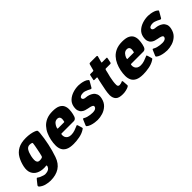

<svg xmlns="http://www.w3.org/2000/svg" viewBox="93 -1438 2427 2427"><g transform="rotate(-45 1307.0 -224.5)"><path d="M31 -242Q46 -310 76.5 -363.5Q107 -417 162 -447.5Q217 -478 305 -478Q345 -478 382 -471.5Q419 -465 446 -454Q472 -444 474.5 -432.5Q477 -421 475 -394Q467 -309 447.5 -217Q428 -125 399 -42Q369 45 305 86Q241 127 146 127Q108 127 65 116Q22 105 -13 75Q-16 72 -18 64Q-20 56 -13 48Q-9 43 -0.5 32Q8 21 17 10Q26 -1 30 -6Q41 -20 46 -21Q51 -22 61 -14Q69 -7 87 1Q105 9 124.5 15Q144 21 155 21Q167 21 184.5 18Q202 15 218.5 5Q235 -5 243 -27Q243 -28 243.5 -29Q244 -30 245 -31Q247 -38 245.5 -43.5Q244 -49 234 -47Q229 -46 217.5 -45.5Q206 -45 195 -45Q144 -45 101 -65.5Q58 -86 37.5 -130Q17 -174 31 -242ZM190 -267Q183 -234 182.5 -207.5Q182 -181 192.5 -166Q203 -151 228 -151Q239 -151 249.5 -152Q260 -153 269 -157Q275 -159 278.5 -163.5Q282 -168 284 -176Q289 -193 294.5 -219Q300 -245 305.5 -272.5Q311 -300 315 -322Q319 -344 320 -354Q322 -359 321 -366.5Q320 -374 317 -375Q310 -379 301.5 -381Q293 -383 277 -383Q241 -383 221 -350.5Q201 -318 190 -267Z M513 -237Q523 -283 542 -326Q561 -369 592.5 -403.5Q624 -438 670.5 -458Q717 -478 782 -478Q849 -478 885 -459.5Q921 -441 935 -410.5Q949 -380 948 -343.5Q947 -307 939 -271Q930 -228 916 -213Q902 -198 881 -198H666Q659 -198 658 -195.5Q657 -193 655 -186Q652 -162 660.5 -142Q669 -122 688.5 -110Q708 -98 738 -98Q773 -98 804.5 -109Q836 -120 848 -126Q864 -134 871.5 -135.5Q879 -137 884 -119L898 -72Q903 -58 898.5 -53.5Q894 -49 880 -41Q840 -16 785 -5.5Q730 5 680 5Q613 5 574.5 -14Q536 -33 519.5 -66.5Q503 -100 503 -144Q503 -188 513 -237ZM796 -295Q800 -314 799 -327.5Q798 -341 792.5 -350Q787 -359 777.5 -363.5Q768 -368 754 -368Q738 -368 725.5 -362Q713 -356 703.5 -346Q694 -336 687 -324Q680 -312 675 -300Q670 -284 670.5 -279.5Q671 -275 675 -275Q702 -275 729.5 -275Q757 -275 784 -275Q791 -275 792.5 -278.5Q794 -282 796 -295Z M981 -127Q986 -140 993.5 -138.5Q1001 -137 1007 -132Q1022 -123 1043.5 -117Q1065 -111 1087.5 -108Q1110 -105 1129 -105Q1147 -105 1161 -108.5Q1175 -112 1185 -119.5Q1195 -127 1199 -140Q1201 -148 1198.5 -155.5Q1196 -163 1179.5 -170.5Q1163 -178 1123 -185Q1104 -188 1081.5 -195.5Q1059 -203 1040.5 -219Q1022 -235 1013.5 -263Q1005 -291 1014 -336Q1024 -382 1057.5 -413Q1091 -444 1140 -460.5Q1189 -477 1244 -477Q1261 -477 1286.5 -473Q1312 -469 1337.5 -460.5Q1363 -452 1379 -437Q1388 -430 1388 -426Q1388 -422 1383 -414L1341 -341Q1334 -327 1318 -334Q1304 -342 1287 -350Q1270 -358 1252.5 -363.5Q1235 -369 1220 -369Q1193 -369 1176 -361.5Q1159 -354 1156 -340Q1154 -329 1159.5 -320.5Q1165 -312 1178 -307.5Q1191 -303 1210 -302Q1228 -301 1253 -293Q1278 -285 1300 -269Q1322 -253 1333.5 -225Q1345 -197 1336 -155Q1323 -94 1285 -59Q1247 -24 1199.5 -9.5Q1152 5 1108 5Q1089 5 1059.5 1Q1030 -3 1001.5 -12.5Q973 -22 955 -37Q946 -44 950 -54Z M1563 0Q1493 0 1465 -29Q1437 -58 1436 -110Q1437 -152 1445.5 -195.5Q1454 -239 1463 -282Q1469 -310 1473 -329Q1477 -348 1484 -373Q1487 -383 1477 -383H1439Q1430 -383 1428 -385Q1426 -387 1428 -399L1440 -455Q1443 -469 1446 -470.5Q1449 -472 1461 -472H1500Q1508 -472 1510.5 -476.5Q1513 -481 1515 -491L1534 -562Q1538 -576 1551 -576H1665Q1671 -576 1675.5 -572Q1680 -568 1678 -562L1658 -490Q1654 -477 1655 -474.5Q1656 -472 1662 -472H1735Q1747 -472 1748.5 -469.5Q1750 -467 1747 -453L1736 -400Q1734 -389 1729.5 -386Q1725 -383 1714 -383H1642Q1635 -383 1632 -379.5Q1629 -376 1627 -368Q1622 -345 1616 -320.5Q1610 -296 1603 -270Q1596 -237 1591 -203.5Q1586 -170 1587 -140Q1588 -124 1596.5 -117.5Q1605 -111 1617 -111Q1628 -111 1639 -114.5Q1650 -118 1657 -120Q1671 -128 1674 -125Q1677 -122 1679 -111L1684 -42Q1688 -28 1648 -14Q1635 -10 1621 -6.5Q1607 -3 1592.5 -1.5Q1578 0 1563 0Z M1757 -237Q1767 -283 1786 -326Q1805 -369 1836.5 -403.5Q1868 -438 1914.5 -458Q1961 -478 2026 -478Q2093 -478 2129 -459.5Q2165 -441 2179 -410.5Q2193 -380 2192 -343.5Q2191 -307 2183 -271Q2174 -228 2160 -213Q2146 -198 2125 -198H1910Q1903 -198 1902 -195.5Q1901 -193 1899 -186Q1896 -162 1904.5 -142Q1913 -122 1932.5 -110Q1952 -98 1982 -98Q2017 -98 2048.5 -109Q2080 -120 2092 -126Q2108 -134 2115.5 -135.5Q2123 -137 2128 -119L2142 -72Q2147 -58 2142.5 -53.5Q2138 -49 2124 -41Q2084 -16 2029 -5.5Q1974 5 1924 5Q1857 5 1818.5 -14Q1780 -33 1763.5 -66.5Q1747 -100 1747 -144Q1747 -188 1757 -237ZM2040 -295Q2044 -314 2043 -327.5Q2042 -341 2036.5 -350Q2031 -359 2021.5 -363.5Q2012 -368 1998 -368Q1982 -368 1969.5 -362Q1957 -356 1947.5 -346Q1938 -336 1931 -324Q1924 -312 1919 -300Q1914 -284 1914.5 -279.5Q1915 -275 1919 -275Q1946 -275 1973.5 -275Q2001 -275 2028 -275Q2035 -275 2036.5 -278.5Q2038 -282 2040 -295Z M2225 -127Q2230 -140 2237.5 -138.5Q2245 -137 2251 -132Q2266 -123 2287.5 -117Q2309 -111 2331.5 -108Q2354 -105 2373 -105Q2391 -105 2405 -108.5Q2419 -112 2429 -119.5Q2439 -127 2443 -140Q2445 -148 2442.5 -155.5Q2440 -163 2423.5 -170.5Q2407 -178 2367 -185Q2348 -188 2325.5 -195.5Q2303 -203 2284.5 -219Q2266 -235 2257.5 -263Q2249 -291 2258 -336Q2268 -382 2301.5 -413Q2335 -444 2384 -460.5Q2433 -477 2488 -477Q2505 -477 2530.5 -473Q2556 -469 2581.5 -460.5Q2607 -452 2623 -437Q2632 -430 2632 -426Q2632 -422 2627 -414L2585 -341Q2578 -327 2562 -334Q2548 -342 2531 -350Q2514 -358 2496.5 -363.5Q2479 -369 2464 -369Q2437 -369 2420 -361.5Q2403 -354 2400 -340Q2398 -329 2403.5 -320.5Q2409 -312 2422 -307.5Q2435 -303 2454 -302Q2472 -301 2497 -293Q2522 -285 2544 -269Q2566 -253 2577.5 -225Q2589 -197 2580 -155Q2567 -94 2529 -59Q2491 -24 2443.5 -9.5Q2396 5 2352 5Q2333 5 2303.5 1Q2274 -3 2245.5 -12.5Q2217 -22 2199 -37Q2190 -44 2194 -54Z"/></g></svg>

Font: Glory Thin ExtraBold
Style: Italic
Weight: 800
Italic angle: -12°
Version: Version 1.011